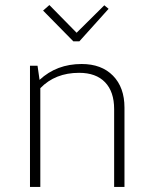

<svg xmlns="http://www.w3.org/2000/svg" viewBox="-20 -742 604 762"><path d="M271 -578 151 -700 176 -722 284 -612 394 -721 411 -707 295 -578ZM99 0V-481H129L137 -425Q205 -488 304 -488Q383 -488 428.5 -441.5Q474 -395 474 -315V0H433V-309Q433 -378 397 -415.5Q361 -453 294 -453Q199 -453 140 -392V0Z"/></svg>

Font: Cantarell Light
Style: Regular
Weight: 300
Designer: Dave Crossland, Nikolaus Waxweiler, Florian Fecher, Jacques Le Bailly, Eben Sorkin, Alexei Vanyashin, Alexios Zavras, Em
Version: Version 0.303